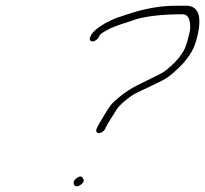

<svg xmlns="http://www.w3.org/2000/svg" viewBox="-20 -647 718 672"><path d="M248.6 -24C228.2 -10 238.9 16 262 0C273.5 -8 276.1 -16 269.6 -24C265.8 -31 258.8 -31 248.6 -24ZM325.5 -517 328.4 -523C330.6 -527 338.5 -533 354.1 -541C367.9 -550 392.7 -559 428.2 -570C438.2 -573 447.4 -577 457.4 -580C496.9 -591 550.8 -597 617.8 -597C624.8 -597 631.1 -595 634.9 -591C645 -582 648.8 -553 643.2 -532C636.9 -509 635.8 -499 627.1 -478C614.6 -451 591.4 -425 558.2 -399C547.3 -390 523.1 -380 509.9 -373C457.4 -346 429.9 -338 377.7 -290C369.5 -283 359.7 -268 345.5 -245C331.2 -222 323.8 -208 321.2 -203L318 -196C314.4 -188 318.2 -181 326.2 -181C334.2 -181 344.4 -188 348 -196L351.2 -203C354.4 -210 366.4 -229 386.5 -261C394.9 -275 412.3 -292 439.3 -311C447.2 -317 460.1 -323 476.7 -331C510.4 -346 515.7 -350 547.4 -365C561.6 -372 577.1 -383 594.2 -399C631.6 -432 656.7 -467 667 -506C689.3 -586 677.2 -627 631.2 -627H597.2C521.2 -627 459.6 -609 402.2 -589C376 -582 311.2 -551 298.4 -523L295.5 -517C291.9 -509 295.7 -502 303.7 -502C311.7 -502 321.9 -509 325.5 -517Z"/></svg>

Font: MewTooHand
Style: UltIta
Weight: 400
Designer: Mew Too, Robert Jablonski
Version: Version 0.77